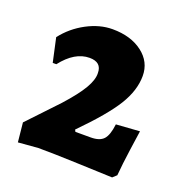

<svg xmlns="http://www.w3.org/2000/svg" viewBox="-83 -803 529 552"><g transform="rotate(20 181.0 -527.5)"><path d="M107 -479Q144 -520 160 -547.5Q176 -575 175 -595Q175 -628 138 -628Q93 -628 54 -578H43L27 -651Q54 -686 93.5 -707Q133 -728 172 -728Q228 -728 263.5 -701Q299 -674 299 -631Q299 -587 270.5 -540.5Q242 -494 169 -420L172 -414H219Q246 -414 258 -427Q270 -440 274 -474L346 -479Q344 -465 337.5 -419.5Q331 -374 328 -338L316 -327Q290 -328 210 -331Q130 -334 88 -334L27 -329L21 -388Z"/></g></svg>

Font: Alegreya ExtraBold
Style: Regular
Weight: 800
Designer: Juan Pablo del Peral
Foundry: Huerta Tipografica
Version: Version 2.007; ttfautohint (v1.6)